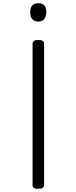

<svg xmlns="http://www.w3.org/2000/svg" viewBox="-20 -535 478 1202"><path d="M220 -285Q256 -285 256 -261V624Q256 635 247 641Q238 647 220 647Q184 647 184 624V-261Q184 -273 193 -279Q202 -285 220 -285ZM220 -515Q245 -515 258 -501Q271 -487 270 -458Q269 -430 256.5 -415Q244 -400 220 -400Q195 -400 182 -415Q169 -430 169 -458Q169 -487 182 -501Q195 -515 220 -515Z"/></svg>

Font: Playwrite CL Light
Style: Regular
Weight: 300
Designer: Veronika Burian, José Scaglione
Foundry: TypeTogether
Version: Version 1.002